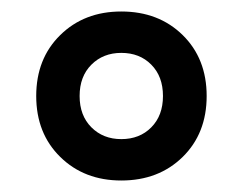

<svg xmlns="http://www.w3.org/2000/svg" viewBox="-20 -737 422 334"><path d="M191 -717Q256 -717 297.8 -676Q339.5 -635 339.5 -570Q339.5 -505 297.8 -464Q256 -423 191 -423Q126.5 -423 84.8 -464Q43 -505 43 -570Q43 -635 84.8 -676Q126.5 -717 191 -717ZM191 -495Q223 -495 243.2 -515.5Q263.5 -536 263.5 -570Q263.5 -604 243.2 -624.5Q223 -645 191 -645Q159.5 -645 139 -624.5Q118.5 -604 118.5 -570Q118.5 -536 139 -515.5Q159.5 -495 191 -495Z"/></svg>

Font: Newsreader 6pt
Style: Bold
Weight: 700
Designer: Hugues Gentile
Foundry: Production Type
Version: Version 1.003; ttfautohint (v1.8.3)